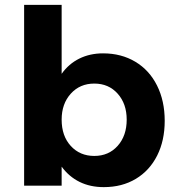

<svg xmlns="http://www.w3.org/2000/svg" viewBox="-20 -762 724 788"><path d="M656 -266Q656 -185 625 -123.5Q594 -62 537.5 -28Q481 6 406 6Q350 6 306.5 -15.5Q263 -37 233 -78V0H79V-742H233V-459Q262 -500 305.5 -521.5Q349 -543 403 -543Q478 -543 535.5 -508.5Q593 -474 624.5 -411Q656 -348 656 -266ZM500 -271Q500 -336 463 -377.5Q426 -419 367 -419Q308 -419 270.5 -377.5Q233 -336 233 -271Q233 -204 270.5 -163Q308 -122 367 -122Q426 -122 463 -163.5Q500 -205 500 -271Z"/></svg>

Font: TypoPRO Montserrat Alternates
Style: Regular
Weight: 600
Designer: Julieta Ulanovsky
Foundry: Julieta Ulanovsky
Version: Version 6.001